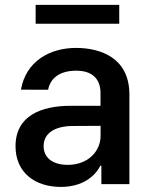

<svg xmlns="http://www.w3.org/2000/svg" viewBox="-20 -747 612 779"><path d="M226.6 11.4C314.6 11.4 365.4 -31.6 387.1 -74.6H391.3V0H505V-363.6C505 -515.3 383.9 -552.6 288.4 -552.6C181.8 -552.6 84.9 -498.2 65 -383.2L175.1 -382.8C184.7 -430.8 222.7 -460.2 289.8 -460.2C353.7 -460.2 387.8 -427.2 387.8 -369.7V-317.8H269.5C146 -318.2 43 -277 43 -153.4C43 -46.5 122.5 11.4 226.6 11.4ZM124.6 -650.6H463.8V-727.3H124.6ZM157 -154.1C157 -207 203.1 -235.1 273.1 -235.8L388.1 -236.5V-196C388.1 -133.5 337.7 -78.1 254.6 -78.1C197.8 -78.1 157 -104 157 -154.1Z"/></svg>

Font: Magic Ui Pro Semi Bold
Style: Regular
Weight: 600
Designer: Stefan Endress, Andreas Faust
Version: Version 1.000;FEAKit 1.0